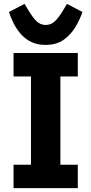

<svg xmlns="http://www.w3.org/2000/svg" viewBox="-20 -972 472 992"><path d="M382 0H50V-121H140V-577H50V-698H382V-577H292V-121H382ZM216 -740Q172 -740 140 -756Q108 -772 86 -798Q64 -824 49.5 -853.5Q35 -883 26 -910L107 -952L126 -920Q148 -883 168 -863Q188 -843 216 -843Q244 -843 264.5 -863Q285 -883 307 -920L326 -952L406 -910Q394 -874 371 -834.5Q348 -795 310.5 -767.5Q273 -740 216 -740Z"/></svg>

Font: IBM Plex Sans
Style: Bold
Weight: 700
Designer: Mike Abbink, Paul van der Laan, Pieter van Rosmalen
Foundry: Bold Monday
Version: Version 3.201